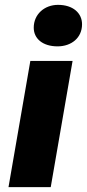

<svg xmlns="http://www.w3.org/2000/svg" viewBox="-20 -771 358 791"><path d="M15 0H189L279 -520H105ZM217 -580C274 -580 318 -615 318 -671C318 -717 281 -751 219 -751C163 -751 119 -712 119 -657C119 -611 157 -580 217 -580Z"/></svg>

Font: Fixel Display ExtraBold
Style: Italic
Weight: 800
Italic angle: -10°
Designer: AlfaBravo + MacPaw
Foundry: Kyrylo Tkachov, Marchela Mozhyna, Serhii Makarenko, Maria Weinstein, Zakhar Kryvoshyya
Version: Version 1.210;Glyphs 3.2 (3217)